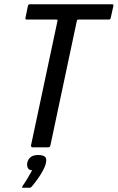

<svg xmlns="http://www.w3.org/2000/svg" viewBox="-20 -693 553 903"><path d="M134 0Q130 0 127.5 -2.5Q125 -5 126 -10L250 -593Q251 -598 250 -599.5Q249 -601 244 -601H109Q101 -601 100 -602.5Q99 -604 100 -610L111 -664Q113 -670 115 -671.5Q117 -673 123 -673H503Q511 -673 512.5 -671.5Q514 -670 513 -664L501 -610Q500 -604 497.5 -602.5Q495 -601 487 -601H350Q345 -601 343.5 -599.5Q342 -598 341 -593L217 -9Q215 0 206 0ZM196 73Q193 89 181.5 110Q170 131 155.5 151Q141 171 129 185Q124 190 120 190Q113 190 103.5 190Q94 190 86 190Q83 189 83.5 187.5Q84 186 88 179Q97 167 110 145Q123 123 131 108Q115 107 110.5 96Q106 85 108 74Q111 57 123.5 46.5Q136 36 160 36Q180 36 190.5 43.5Q201 51 196 73Z"/></svg>

Font: Glory Medium
Style: Italic
Weight: 500
Italic angle: -12°
Version: Version 1.011